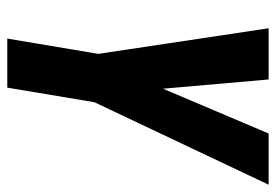

<svg xmlns="http://www.w3.org/2000/svg" viewBox="-138 -422 775 540"><g transform="rotate(90 250.0 -152.5)"><path d="M89 215 132 -41 60 -520H204L230 -223L356 -520H500L268 -30L227 215Z"/></g></svg>

Font: Iosevka Heavy Oblique
Style: Regular
Weight: 900
Italic angle: -9°
Monospace: yes
Designer: Belleve Invis
Foundry: Belleve Invis
Version: Version 32.5.0; ttfautohint (v1.8.4)